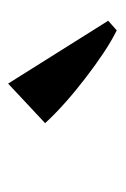

<svg xmlns="http://www.w3.org/2000/svg" viewBox="58 -926 294 449"><g transform="rotate(-90 204.5 -701.0)"><path d="M358.5 -574.5Q335 -586 306 -605.2Q277 -624.5 246.8 -647.8Q216.5 -671 189 -695.5Q161.5 -720 141.5 -742L234 -828.5L381 -594.5Z"/></g></svg>

Font: Merriweather 120pt ExtraBold
Style: Italic
Weight: 800
Italic angle: -7.8°
Version: Version 2.101